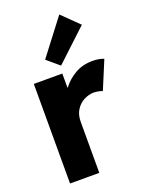

<svg xmlns="http://www.w3.org/2000/svg" viewBox="-151 -879 722 952"><g transform="rotate(-20 210.0 -403.0)"><path d="M48.8 -525.4H199.2V-451.2H201.2Q227.5 -486.3 267.8 -509.8Q308.1 -533.2 360.4 -533.2Q379.4 -533.2 396 -530Q412.6 -526.9 419.9 -522.5L358.4 -375Q352.1 -377.9 339.4 -380.6Q326.7 -383.3 312.5 -383.8Q286.6 -383.3 261.5 -370.6Q236.3 -357.9 219.7 -332.3Q203.1 -306.6 203.1 -269.5V0H48.8ZM142.6 -619.1 285.2 -805.7 373 -719.7 207 -564.5Z"/></g></svg>

Font: Reddit Sans Fudge ExtraBold
Style: Regular
Weight: 800
Designer: Stephen Hutchings
Foundry: Reddit
Version: Version 1.011